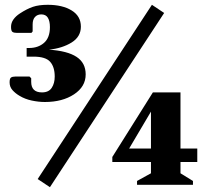

<svg xmlns="http://www.w3.org/2000/svg" viewBox="-20 -770 860 800"><path d="M167 -345Q141 -345 112.5 -351Q84 -357 61 -371Q44 -381 32 -394.5Q20 -408 20 -427Q20 -443 26 -447Q32 -451 43 -451H103L110 -444V-429Q110 -385 155 -385Q183 -385 195.5 -404Q208 -423 208 -451Q208 -491 189 -512.5Q170 -534 120 -534H91V-570H101Q139 -570 163.5 -591.5Q188 -613 188 -657Q188 -682 179.5 -696Q171 -710 152 -710Q136 -710 126 -699.5Q116 -689 116 -668V-639L111 -633H50Q38 -633 32 -637Q26 -641 26 -658Q26 -675 36 -689Q46 -703 63 -714Q92 -733 117 -741.5Q142 -750 179 -750Q240 -750 278.5 -726.5Q317 -703 317 -659Q317 -617 278.5 -593Q240 -569 184 -563Q261 -558 299 -533Q337 -508 337 -460Q337 -409 288.5 -377Q240 -345 167 -345ZM137 -24 613 -750 664 -716 188 10ZM551 0V-16L609 -48V-95H448V-116L617 -385H732V-151H802V-95H732V-48L784 -16V0ZM518 -151H609V-305Z"/></svg>

Font: Spectral SC ExtraBold
Style: Regular
Weight: 800
Designer: Jean-Baptiste Levee
Foundry: Production Type
Version: Version 2.001